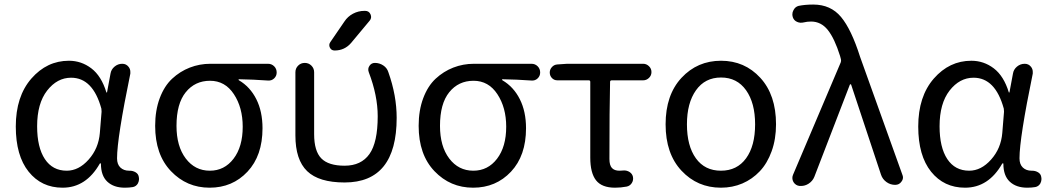

<svg xmlns="http://www.w3.org/2000/svg" viewBox="-20 -829 4712 861"><path d="M260.7 12.7Q166 12.7 108.4 -59.1Q50.8 -130.9 50.8 -261.7Q50.8 -396.5 120.6 -476.6Q190.4 -556.6 289.1 -556.6Q344.7 -556.6 389.6 -522.5Q434.6 -488.3 457 -415Q457 -414.1 458.5 -414.1Q460 -414.1 460 -415L475.6 -499Q478.5 -517.6 493.7 -530.3Q508.8 -543 528.3 -543Q545.9 -543 556.6 -529.3Q564.5 -519.5 564.5 -506.8Q564.5 -502.9 564.5 -499Q504.9 -210 504.9 -119.1Q504.9 -91.8 520 -77.6Q535.2 -63.5 558.6 -63.5Q560.5 -63.5 561.5 -63.5Q576.2 -63.5 588.4 -56.2Q600.6 -48.8 602.5 -35.2Q603.5 -31.2 603.5 -26.4Q603.5 -16.6 598.6 -6.8Q590.8 6.8 576.2 9.8Q559.6 12.7 540 12.7Q490.2 12.7 461.4 -14.2Q432.6 -41 432.6 -94.7Q432.6 -96.7 430.7 -96.7Q428.7 -96.7 427.7 -95.7Q366.2 12.7 260.7 12.7ZM279.3 -63.5Q333 -63.5 377.4 -113.3Q421.9 -163.1 427.7 -232.4L435.5 -328.1Q435.5 -335 434.6 -341.8Q396.5 -480.5 298.8 -480.5Q236.3 -480.5 191.4 -422.9Q146.5 -365.2 146.5 -262.7Q146.5 -168 181.2 -115.7Q215.8 -63.5 279.3 -63.5Z M919.9 12.7Q817.4 12.7 746.6 -61.5Q675.8 -135.7 675.8 -264.6Q675.8 -334 696.3 -388.7Q716.8 -443.4 752 -476.1Q787.1 -508.8 831.1 -525.9Q875 -543 923.8 -543H1181.6Q1198.2 -543 1209.5 -531.7Q1220.7 -520.5 1220.7 -503.9Q1220.7 -488.3 1209.5 -477.5Q1198.2 -466.8 1182.6 -467.8Q1114.3 -472.7 1051.8 -473.6Q1049.8 -473.6 1049.8 -471.7Q1049.8 -469.7 1051.8 -468.8Q1101.6 -439.5 1129.4 -384.3Q1157.2 -329.1 1157.2 -253.9Q1157.2 -130.9 1089.8 -59.1Q1022.5 12.7 919.9 12.7ZM920.9 -63.5Q986.3 -63.5 1027.3 -117.2Q1068.4 -170.9 1068.4 -260.7Q1068.4 -346.7 1028.8 -406.7Q989.3 -466.8 921.9 -466.8Q854.5 -466.8 813 -415.5Q771.5 -364.3 771.5 -264.6Q771.5 -172.9 813 -118.2Q854.5 -63.5 920.9 -63.5Z M1524.4 -732.4Q1539.1 -754.9 1563 -767.6Q1586.9 -780.3 1614.3 -780.3H1617.2Q1634.8 -780.3 1641.6 -764.6Q1648.4 -749 1637.7 -736.3L1554.7 -636.7Q1525.4 -602.5 1480.5 -602.5Q1465.8 -602.5 1459.5 -615.2Q1453.1 -627.9 1460.9 -639.6ZM1758.8 -300.8Q1758.8 -10.7 1525.4 -10.7Q1410.2 -10.7 1357.4 -61.5Q1304.7 -112.3 1304.7 -221.7V-504.9Q1304.7 -522.5 1316.9 -534.7Q1329.1 -546.9 1346.7 -546.9Q1364.3 -546.9 1376.5 -534.7Q1388.7 -522.5 1388.7 -504.9V-227.5Q1388.7 -151.4 1420.9 -118.7Q1453.1 -85.9 1525.4 -85.9Q1599.6 -85.9 1636.7 -138.2Q1673.8 -190.4 1673.8 -307.6Q1673.8 -400.4 1633.8 -504.9Q1627.9 -520.5 1636.7 -533.7Q1645.5 -546.9 1661.1 -546.9Q1681.6 -546.9 1698.7 -535.6Q1715.8 -524.4 1721.7 -504.9Q1758.8 -400.4 1758.8 -300.8Z M2101.6 12.7Q1999 12.7 1928.2 -61.5Q1857.4 -135.7 1857.4 -264.6Q1857.4 -334 1877.9 -388.7Q1898.4 -443.4 1933.6 -476.1Q1968.8 -508.8 2012.7 -525.9Q2056.6 -543 2105.5 -543H2363.3Q2379.9 -543 2391.1 -531.7Q2402.3 -520.5 2402.3 -503.9Q2402.3 -488.3 2391.1 -477.5Q2379.9 -466.8 2364.3 -467.8Q2295.9 -472.7 2233.4 -473.6Q2231.4 -473.6 2231.4 -471.7Q2231.4 -469.7 2233.4 -468.8Q2283.2 -439.5 2311 -384.3Q2338.9 -329.1 2338.9 -253.9Q2338.9 -130.9 2271.5 -59.1Q2204.1 12.7 2101.6 12.7ZM2102.5 -63.5Q2168 -63.5 2209 -117.2Q2250 -170.9 2250 -260.7Q2250 -346.7 2210.4 -406.7Q2170.9 -466.8 2103.5 -466.8Q2036.1 -466.8 1994.6 -415.5Q1953.1 -364.3 1953.1 -264.6Q1953.1 -172.9 1994.6 -118.2Q2036.1 -63.5 2102.5 -63.5Z M2738.3 12.7Q2678.7 12.7 2652.8 -20.5Q2627 -53.7 2627 -122.1V-461.9Q2627 -468.8 2620.1 -468.8H2479.5Q2464.8 -468.8 2455.1 -479Q2445.3 -489.3 2445.3 -503.9Q2445.3 -517.6 2455.1 -528.3Q2464.8 -539.1 2479.5 -540L2523.4 -543H2864.3Q2878.9 -543 2890.1 -532.2Q2901.4 -521.5 2901.4 -505.9Q2901.4 -490.2 2890.1 -479.5Q2878.9 -468.8 2864.3 -468.8H2723.6Q2715.8 -468.8 2715.8 -461.9Q2712.9 -340.8 2712.9 -116.2Q2712.9 -87.9 2724.1 -75.7Q2735.4 -63.5 2757.8 -63.5Q2766.6 -63.5 2776.4 -64.5Q2791 -65.4 2803.2 -57.6Q2815.4 -49.8 2818.4 -36.1Q2821.3 -20.5 2813 -7.8Q2804.7 4.9 2790 7.8Q2763.7 12.7 2738.3 12.7Z M3212.9 12.7Q3107.4 12.7 3036.1 -63.5Q2964.8 -139.6 2964.8 -271.5Q2964.8 -403.3 3036.1 -480Q3107.4 -556.6 3213.4 -556.6Q3319.3 -556.6 3389.6 -480Q3460 -403.3 3460 -271.5Q3460 -205.1 3440.4 -150.9Q3420.9 -96.7 3387.2 -61Q3353.5 -25.4 3309.1 -6.3Q3264.6 12.7 3212.9 12.7ZM3366.2 -271.5Q3366.2 -367.2 3325.7 -424.3Q3285.2 -481.4 3213.4 -481.4Q3141.6 -481.4 3101.1 -424.3Q3060.5 -367.2 3060.5 -271.5Q3060.5 -174.8 3100.6 -119.1Q3140.6 -63.5 3212.9 -63.5Q3285.2 -63.5 3325.7 -119.1Q3366.2 -174.8 3366.2 -271.5Z M3631.8 -36.1Q3624 -16.6 3605.5 -4.9Q3589.8 4.9 3572.3 4.9Q3568.4 4.9 3565.4 4.9Q3547.9 2.9 3538.1 -12.7Q3533.2 -21.5 3533.2 -30.3Q3533.2 -38.1 3536.1 -44.9L3750 -548.8Q3752.9 -555.7 3751 -563.5L3747.1 -578.1Q3722.7 -656.2 3692.4 -694.3Q3662.1 -732.4 3617.2 -732.4Q3599.6 -732.4 3584 -728.5Q3568.4 -724.6 3554.2 -731Q3540 -737.3 3535.2 -752Q3533.2 -758.8 3533.2 -764.6Q3533.2 -774.4 3538.1 -783.2Q3545.9 -798.8 3561.5 -802.7Q3589.8 -808.6 3627 -808.6Q3705.1 -808.6 3751.5 -752.9Q3797.9 -697.3 3836.9 -574.2L4026.4 -45.9Q4029.3 -39.1 4029.3 -33.2Q4029.3 -23.4 4022.5 -14.6Q4012.7 0 3994.1 0Q3972.7 0 3955.1 -12.7Q3937.5 -25.4 3930.7 -45.9L3796.9 -449.2Q3795.9 -451.2 3793.9 -451.2Q3792 -451.2 3791 -449.2Z M4307.6 12.7Q4212.9 12.7 4155.3 -59.1Q4097.7 -130.9 4097.7 -261.7Q4097.7 -396.5 4167.5 -476.6Q4237.3 -556.6 4335.9 -556.6Q4391.6 -556.6 4436.5 -522.5Q4481.4 -488.3 4503.9 -415Q4503.9 -414.1 4505.4 -414.1Q4506.8 -414.1 4506.8 -415L4522.5 -499Q4525.4 -517.6 4540.5 -530.3Q4555.7 -543 4575.2 -543Q4592.8 -543 4603.5 -529.3Q4611.3 -519.5 4611.3 -506.8Q4611.3 -502.9 4611.3 -499Q4551.8 -210 4551.8 -119.1Q4551.8 -91.8 4566.9 -77.6Q4582 -63.5 4605.5 -63.5Q4607.4 -63.5 4608.4 -63.5Q4623 -63.5 4635.3 -56.2Q4647.5 -48.8 4649.4 -35.2Q4650.4 -31.2 4650.4 -26.4Q4650.4 -16.6 4645.5 -6.8Q4637.7 6.8 4623 9.8Q4606.4 12.7 4586.9 12.7Q4537.1 12.7 4508.3 -14.2Q4479.5 -41 4479.5 -94.7Q4479.5 -96.7 4477.5 -96.7Q4475.6 -96.7 4474.6 -95.7Q4413.1 12.7 4307.6 12.7ZM4326.2 -63.5Q4379.9 -63.5 4424.3 -113.3Q4468.8 -163.1 4474.6 -232.4L4482.4 -328.1Q4482.4 -335 4481.4 -341.8Q4443.4 -480.5 4345.7 -480.5Q4283.2 -480.5 4238.3 -422.9Q4193.4 -365.2 4193.4 -262.7Q4193.4 -168 4228 -115.7Q4262.7 -63.5 4326.2 -63.5Z"/></svg>

Font: Gen Jyuu Gothic P Regular
Style: Regular
Weight: 400
Designer: [Source Han Sans]
Ryoko NISHIZUKA  (kana & ideographs); Paul D. Hunt (Latin, Greek & Cyrillic); Wenlong ZHANG  (bopomofo
Version: Version 1.002.20150607